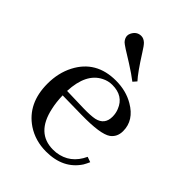

<svg xmlns="http://www.w3.org/2000/svg" viewBox="-192 -734 837 837"><g transform="rotate(45 226.5 -316.0)"><path d="M243.2 -400.4Q311.5 -400.4 334 -342.8Q341.8 -324.2 341.8 -302.7Q341.8 -253.9 294.9 -243.2Q270.5 -238.3 225.6 -239.3L122.1 -242.2Q127 -354.5 195.3 -388.7Q217.8 -400.4 243.2 -400.4ZM413.1 -93.8 388.7 -102.5Q354.5 -28.3 278.3 -18.6Q268.6 -17.6 259.8 -17.6Q157.2 -17.6 130.9 -139.6Q123 -173.8 122.1 -214.8L239.3 -212.9Q358.4 -210.9 392.6 -235.4Q418.9 -254.9 418.9 -291Q418.9 -357.4 351.6 -396.5Q303.7 -424.8 241.2 -424.8Q119.1 -424.8 66.4 -323.2Q39.1 -270.5 39.1 -204.1Q39.1 -83 126 -24.4Q177.7 9.8 244.1 9.8Q349.6 9.8 399.4 -66.4Q407.2 -80.1 413.1 -93.8ZM309.6 -488.3Q284.2 -515.6 235.4 -592.8Q219.7 -618.2 210 -627.9Q196.3 -640.6 181.6 -640.6Q155.3 -640.6 141.6 -615.2Q136.7 -606.4 136.7 -596.7Q137.7 -582 149.4 -569.3Q159.2 -559.6 228.5 -517.6Q268.6 -492.2 294.9 -471.7Z"/></g></svg>

Font: Abhaya Libre
Style: Regular
Weight: 400
Designer: Pushpananda Ekanayake, Sol Matas, Pathum Egodawatta
Foundry: Mooniak
Version: Version 1.050 ; ttfautohint (v1.6)